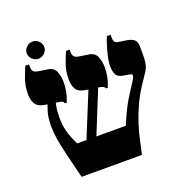

<svg xmlns="http://www.w3.org/2000/svg" viewBox="-125 -811 901 927"><g transform="rotate(-20 325.5 -347.5)"><path d="M139 0Q120 -75 108 -125.5Q96 -176 90 -212Q84 -248 84 -279Q84 -325 94 -356Q104 -387 116 -421L154 -407Q151 -401 147 -388.5Q143 -376 139.5 -356.5Q136 -337 136 -309Q136 -270 143 -241Q150 -212 159 -192Q168 -172 174 -159H424Q439 -195 452.5 -223Q466 -251 479 -273Q492 -295 504 -313L528 -350Q538 -366 539 -374.5Q540 -383 528 -385L493 -391Q468 -395 459.5 -411.5Q451 -428 451 -452Q451 -479 458 -508Q465 -537 473 -561.5Q481 -586 486 -597H505V-583Q505 -567 510.5 -560Q516 -553 530 -551L570 -545Q594 -541 606.5 -530.5Q619 -520 619 -494V-450Q619 -431 617 -416Q615 -401 610.5 -389.5Q606 -378 599 -368L563 -314Q538 -276 518.5 -233.5Q499 -191 485 -147.5Q471 -104 462 -59L449 0ZM203 -113 330 -424 377 -416 254 -113ZM185 -361Q182 -369 177 -372Q172 -375 157 -377L92 -387Q56 -393 44 -413Q32 -433 32 -463Q32 -506 44.5 -540Q57 -574 67 -597H86V-582Q86 -569 92 -561.5Q98 -554 114 -551L160 -544Q194 -540 204 -514Q214 -488 214 -459Q214 -440 210 -415.5Q206 -391 194 -361ZM396 -361Q393 -369 384.5 -372.5Q376 -376 358 -379L302 -387Q265 -392 253 -412.5Q241 -433 241 -463Q241 -506 253.5 -540Q266 -574 276 -597H295V-583Q295 -570 301 -562Q307 -554 323 -551L370 -544Q404 -540 414.5 -514Q425 -488 425 -459Q425 -440 421 -415.5Q417 -391 405 -361ZM139 -607Q121 -607 107.5 -620Q94 -633 94 -651Q94 -669 107.5 -682Q121 -695 139 -695Q157 -695 170.5 -682Q184 -669 184 -651Q184 -633 170.5 -620Q157 -607 139 -607Z"/></g></svg>

Font: Frank Ruhl Libre
Style: Bold
Weight: 700
Designer: Yanek Iontef
Foundry: Fontef
Version: Version 6.004